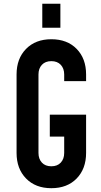

<svg xmlns="http://www.w3.org/2000/svg" viewBox="-20 -972 528 1008"><path d="M249.5 16Q166.5 16 116.8 -35Q67 -86 67 -169V-581Q67 -664.5 116.8 -715.2Q166.5 -766 249.5 -766Q333 -766 382.5 -715.2Q432 -664.5 432 -581V-546H317V-581Q317 -612.5 299 -631.8Q281 -651 249.5 -651Q218 -651 200 -631.8Q182 -612.5 182 -581V-169Q182 -137.5 200 -118.2Q218 -99 249.5 -99Q281 -99 299 -118.2Q317 -137.5 317 -169V-255H241.5V-370H432V-169Q432 -86 382.5 -35Q333 16 249.5 16ZM202 -826.5V-952.5H297V-826.5Z"/></svg>

Font: Mohave Light SemiBold
Style: Regular
Weight: 600
Version: Version 2.003